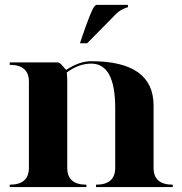

<svg xmlns="http://www.w3.org/2000/svg" viewBox="-20 -762 743 782"><path d="M305.7 -585.9 315.4 -615.2Q351.6 -719.7 363.3 -734.4Q369.1 -742.2 374 -742.2H501V-732.4Q496.1 -732.4 481 -725.1Q464.4 -717.3 451.7 -704.1L335 -585.9ZM253.9 -429.7V-78.1Q253.9 -9.8 332 -9.8V0H19.5V-9.8Q97.7 -9.8 97.7 -78.1V-429.7Q97.7 -498 19.5 -498V-507.8H214.8Q223.6 -507.8 235.8 -492.7Q248 -477.5 250 -477.5Q302.7 -512.7 351.6 -512.7Q605.5 -512.7 605.5 -332V-78.1Q605.5 -9.8 683.6 -9.8V0H371.1V-9.8Q449.2 -9.8 449.2 -78.1V-322.3Q449.2 -502.9 351.6 -502.9Q300.8 -502.9 252 -466.8Q253.9 -449.2 253.9 -429.7Z"/></svg>

Font: spinwerad
Style: Bold
Weight: 700
Width: 7
Version: Version 0.3